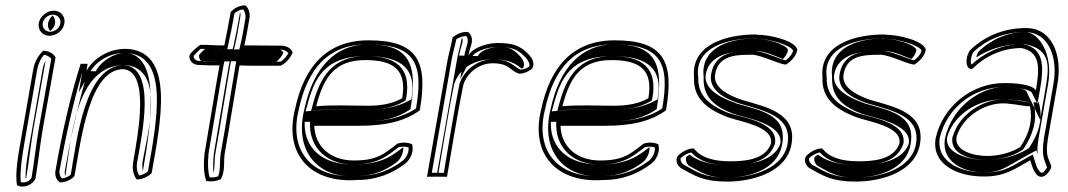

<svg xmlns="http://www.w3.org/2000/svg" viewBox="-20 -650 3999 719"><path d="M125 -563C121 -538 139 -516 165 -516C192 -516 217 -537 221 -562C226 -588 208 -610 181 -610C155 -610 130 -589 125 -563ZM59 -130C49 -75 35 2 44 44C70 57 104 41 113 18C123 -41 131 -116 141 -172L188 -435C182 -448 163 -460 142 -460C126 -446 110 -420 105 -393ZM140 -563C143 -581 160 -595 178 -595C197 -595 209 -579 206 -562C203 -546 187 -531 168 -531C150 -531 137 -547 140 -563ZM74 -130 120 -393C124 -413 134 -433 145 -445C158 -443 167 -436 172 -430L126 -172C116 -116 108 -42 98 16C92 27 74 37 58 32C53 -8 65 -78 74 -130ZM160 -563C158 -551 162 -540 168 -534C176 -540 184 -550 186 -562C188 -575 183 -586 177 -592C170 -586 162 -575 160 -563ZM94 -130C86 -84 74 -22 76 20C76 19 78 18 78 17C88 -41 96 -116 106 -172L151 -424C146 -414 142 -404 140 -393Z M188 -12C184 8 192 26 205 33C227 33 249 22 259 9C284 -131 315 -391 442 -391C541 -382 498 -154 479 -45C474 -18 480 8 492 22C514 22 536 11 548 -2C582 -194 633 -445 467 -466C393 -474 330 -432 304 -385L308 -411H282C243 -289 211 -145 188 -12ZM203 -12C225 -134 254 -266 288 -379L275 -304L317 -380C339 -420 396 -458 463 -451C611 -432 569 -204 534 -8C525 -1 512 6 501 7C493 -6 490 -25 494 -45C512 -146 566 -395 446 -406H445C297 -406 268 -125 245 4C237 11 225 17 212 18C206 13 201 1 203 -12ZM223 -12C222 -5 222 2 224 8C224 8 225 8 225 7C247 -120 259 -406 445 -406H449H452C602 -392 531 -144 514 -45C512 -32 513 -20 515 -9C550 -207 577 -436 456 -452C426 -455 376 -437 345 -394C342 -390 341 -387 339 -383L306 -384L305 -370C272 -258 244 -130 223 -12Z M694 -450C682 -437 693 -409 721 -407C750 -405 773 -405 802 -405C782 -294 765 -184 746 -76C741 -28 744 7 753 28C772 31 790 29 807 21C825 -13 816 -44 822 -78C841 -184 858 -295 877 -405C927 -403 980 -404 1031 -404C1049 -412 1068 -432 1076 -454C1071 -468 1054 -479 1033 -479C986 -479 941 -480 895 -480C903 -514 908 -546 914 -581C918 -602 910 -622 898 -630C876 -630 855 -618 844 -605C836 -561 829 -522 820 -480C788 -479 762 -483 730 -482C718 -474 705 -463 694 -450ZM705 -441C714 -451 724 -461 732 -467C761 -467 785 -464 817 -465H831L834 -479C843 -519 851 -560 858 -600C866 -607 878 -614 890 -615C897 -608 901 -594 899 -581C893 -546 888 -514 880 -481L876 -465H892C938 -465 984 -464 1031 -464C1044 -464 1055 -458 1060 -451C1052 -436 1041 -425 1030 -419C979 -419 929 -418 881 -420L865 -421L862 -405C843 -295 826 -184 807 -78C801 -42 807 -15 797 10C787 14 776 15 765 14C759 -5 757 -35 761 -76C780 -185 797 -294 817 -405L820 -420H805C776 -420 752 -420 724 -422C707 -423 704 -438 705 -441ZM727 -446C723 -442 726 -427 733 -422C756 -421 777 -420 805 -420H840L837 -405C817 -294 800 -184 781 -76C778 -46 777 -21 780 -2C785 -26 782 -50 787 -78C806 -184 823 -295 842 -405L845 -421L883 -420C924 -418 969 -419 1015 -419C1024 -426 1036 -439 1041 -453C1038 -459 1032 -463 1029 -464C982 -464 936 -465 892 -465H856L860 -480C868 -514 873 -546 879 -581C880 -589 882 -596 879 -604C871 -559 864 -522 855 -480L851 -466L820 -465C790 -464 768 -466 748 -467C741 -461 735 -455 727 -446Z M1085 -242C1042 -72 1143 37 1318 24C1393 24 1451 -2 1497 -37C1522 -57 1530 -89 1523 -110C1506 -117 1488 -118 1468 -112C1418 -73 1392 -49 1305 -49C1217 -49 1159 -102 1157 -179H1326C1421 -179 1495 -195 1552 -237C1584 -421 1543 -499 1360 -499C1201 -499 1118 -397 1085 -242ZM1099 -241C1132 -392 1208 -484 1357 -484C1530 -484 1568 -417 1538 -244C1486 -209 1418 -194 1328 -194H1141V-176C1144 -92 1208 -34 1302 -34C1391 -34 1425 -62 1473 -99C1487 -102 1499 -101 1510 -98C1512 -82 1504 -61 1488 -48C1444 -15 1391 9 1320 9H1319C1301 10 1284 10 1268 9C1134 -1 1063 -97 1099 -241ZM1120 -242C1080 -81 1174 9 1289 10C1297 10 1305 10 1314 9H1317H1320C1373 9 1421 -9 1466 -43C1482 -56 1492 -81 1490 -99C1447 -65 1406 -34 1302 -34C1178 -34 1124 -102 1121 -178V-194H1328C1410 -194 1466 -206 1517 -241C1549 -426 1501 -484 1357 -484C1241 -484 1154 -402 1120 -242ZM1124 -233 1130 -253C1157 -356 1194 -440 1351 -440C1487 -440 1540 -390 1521 -282L1520 -277L1513 -274C1473 -251 1417 -239 1354 -239C1288 -239 1222 -242 1170 -237ZM1145 -235 1163 -237C1222 -243 1290 -239 1354 -239C1409 -239 1454 -248 1491 -269L1499 -274L1501 -282C1522 -399 1459 -440 1351 -440C1226 -440 1178 -363 1150 -253ZM1164 -252C1192 -360 1233 -425 1348 -425C1452 -425 1505 -390 1486 -282C1453 -263 1410 -254 1357 -254C1294 -254 1225 -258 1164 -252Z M1579 12C1605 11 1628 12 1654 12C1674 -103 1692 -220 1715 -332C1729 -376 1772 -413 1825 -413C1887 -413 1888 -387 1923 -374C1941 -374 1958 -381 1973 -393C1985 -414 1971 -435 1959 -447C1926 -481 1898 -489 1840 -489C1793 -487 1748 -468 1734 -442C1736 -454 1740 -467 1744 -480C1752 -502 1745 -522 1733 -530C1711 -533 1688 -521 1675 -510C1670 -480 1661 -452 1656 -425ZM1597 -3 1671 -425C1675 -449 1683 -475 1689 -503C1699 -510 1714 -515 1726 -515C1732 -509 1734 -496 1729 -482C1725 -468 1721 -455 1719 -442L1703 -353L1747 -437C1755 -453 1793 -472 1838 -474C1895 -474 1916 -468 1947 -436C1958 -425 1965 -410 1962 -401C1952 -393 1940 -390 1929 -389C1903 -400 1892 -428 1827 -428C1766 -428 1716 -385 1700 -334V-333V-332C1678 -224 1661 -113 1642 -3ZM1617 -3H1622C1641 -112 1658 -225 1680 -332V-333C1693 -375 1735 -428 1827 -428C1898 -428 1919 -403 1933 -393C1935 -394 1938 -395 1940 -397C1947 -412 1937 -430 1927 -440C1897 -472 1883 -474 1840 -474C1814 -472 1780 -461 1769 -440L1699 -442C1701 -454 1705 -467 1709 -481C1713 -491 1713 -500 1711 -508C1710 -508 1710 -508 1709 -507C1704 -478 1695 -450 1691 -425Z M2007 -242C1964 -72 2065 37 2240 24C2315 24 2373 -2 2419 -37C2444 -57 2452 -89 2445 -110C2428 -117 2410 -118 2390 -112C2340 -73 2314 -49 2227 -49C2139 -49 2081 -102 2079 -179H2248C2343 -179 2417 -195 2474 -237C2506 -421 2465 -499 2282 -499C2123 -499 2040 -397 2007 -242ZM2021 -241C2054 -392 2130 -484 2279 -484C2452 -484 2490 -417 2460 -244C2408 -209 2340 -194 2250 -194H2063V-176C2066 -92 2130 -34 2224 -34C2313 -34 2347 -62 2395 -99C2409 -102 2421 -101 2432 -98C2434 -82 2426 -61 2410 -48C2366 -15 2313 9 2242 9H2241C2223 10 2206 10 2190 9C2056 -1 1985 -97 2021 -241ZM2042 -242C2002 -81 2096 9 2211 10C2219 10 2227 10 2236 9H2239H2242C2295 9 2343 -9 2388 -43C2404 -56 2414 -81 2412 -99C2369 -65 2328 -34 2224 -34C2100 -34 2046 -102 2043 -178V-194H2250C2332 -194 2388 -206 2439 -241C2471 -426 2423 -484 2279 -484C2163 -484 2076 -402 2042 -242ZM2046 -233 2052 -253C2079 -356 2116 -440 2273 -440C2409 -440 2462 -390 2443 -282L2442 -277L2435 -274C2395 -251 2339 -239 2276 -239C2210 -239 2144 -242 2092 -237ZM2067 -235 2085 -237C2144 -243 2212 -239 2276 -239C2331 -239 2376 -248 2413 -269L2421 -274L2423 -282C2444 -399 2381 -440 2273 -440C2148 -440 2100 -363 2072 -253ZM2086 -252C2114 -360 2155 -425 2270 -425C2374 -425 2427 -390 2408 -282C2375 -263 2332 -254 2279 -254C2216 -254 2147 -258 2086 -252Z M2519 -67C2509 -55 2512 -35 2529 -21C2583 9 2614 30 2703 30C2800 30 2926 -6 2944 -110C2965 -227 2850 -249 2758 -276C2723 -288 2648 -317 2658 -372C2670 -442 2732 -445 2796 -445C2831 -445 2911 -403 2925 -409C2944 -422 2962 -441 2966 -464C2958 -497 2866 -520 2815 -520L2810 -521C2703 -521 2567 -485 2579 -360C2575 -278 2634 -240 2698 -214C2746 -194 2879 -179 2867 -112C2845 -50 2764 -46 2714 -46C2646 -46 2604 -62 2578 -94C2560 -95 2536 -84 2519 -67ZM2529 -58C2542 -70 2559 -78 2569 -79C2599 -46 2644 -31 2711 -31C2758 -31 2853 -32 2881 -109L2882 -111V-112C2897 -197 2744 -212 2705 -228C2642 -254 2591 -289 2595 -362V-363L2594 -364C2593 -376 2593 -388 2595 -398C2608 -477 2711 -506 2806 -506L2811 -505H2812C2859 -505 2939 -482 2950 -461C2947 -447 2936 -434 2922 -424C2901 -428 2836 -460 2799 -460C2738 -460 2658 -458 2643 -372C2631 -302 2718 -273 2751 -262C2848 -234 2947 -213 2929 -110C2913 -21 2802 15 2705 15C2619 15 2593 -4 2539 -34C2526 -46 2528 -56 2529 -58ZM2551 -63C2546 -57 2548 -41 2559 -30C2613 0 2634 15 2705 15C2778 15 2892 -11 2909 -110C2929 -221 2829 -236 2736 -263V-264H2735C2698 -277 2612 -310 2623 -372C2637 -449 2724 -460 2799 -460C2847 -460 2884 -439 2912 -429C2921 -438 2929 -450 2931 -463C2923 -486 2847 -505 2812 -505H2804L2800 -506C2724 -504 2620 -481 2614 -385C2614 -378 2614 -370 2615 -362V-361C2611 -282 2663 -249 2723 -225C2758 -211 2916 -189 2902 -112V-111C2876 -40 2769 -31 2711 -31C2643 -31 2594 -46 2562 -71C2559 -69 2555 -67 2551 -63Z M3000 -67C2990 -55 2993 -35 3010 -21C3064 9 3095 30 3184 30C3281 30 3407 -6 3425 -110C3446 -227 3331 -249 3239 -276C3204 -288 3129 -317 3139 -372C3151 -442 3213 -445 3277 -445C3312 -445 3392 -403 3406 -409C3425 -422 3443 -441 3447 -464C3439 -497 3347 -520 3296 -520L3291 -521C3184 -521 3048 -485 3060 -360C3056 -278 3115 -240 3179 -214C3227 -194 3360 -179 3348 -112C3326 -50 3245 -46 3195 -46C3127 -46 3085 -62 3059 -94C3041 -95 3017 -84 3000 -67ZM3010 -58C3023 -70 3040 -78 3050 -79C3080 -46 3125 -31 3192 -31C3239 -31 3334 -32 3362 -109L3363 -111V-112C3378 -197 3225 -212 3186 -228C3123 -254 3072 -289 3076 -362V-363L3075 -364C3074 -376 3074 -388 3076 -398C3089 -477 3192 -506 3287 -506L3292 -505H3293C3340 -505 3420 -482 3431 -461C3428 -447 3417 -434 3403 -424C3382 -428 3317 -460 3280 -460C3219 -460 3139 -458 3124 -372C3112 -302 3199 -273 3232 -262C3329 -234 3428 -213 3410 -110C3394 -21 3283 15 3186 15C3100 15 3074 -4 3020 -34C3007 -46 3009 -56 3010 -58ZM3032 -63C3027 -57 3029 -41 3040 -30C3094 0 3115 15 3186 15C3259 15 3373 -11 3390 -110C3410 -221 3310 -236 3217 -263V-264H3216C3179 -277 3093 -310 3104 -372C3118 -449 3205 -460 3280 -460C3328 -460 3365 -439 3393 -429C3402 -438 3410 -450 3412 -463C3404 -486 3328 -505 3293 -505H3285L3281 -506C3205 -504 3101 -481 3095 -385C3095 -378 3095 -370 3096 -362V-361C3092 -282 3144 -249 3204 -225C3239 -211 3397 -189 3383 -112V-111C3357 -40 3250 -31 3192 -31C3124 -31 3075 -46 3043 -71C3040 -69 3036 -67 3032 -63Z M3484 -133C3467 -37 3561 11 3664 11C3746 11 3780 -18 3838 -50C3846 -27 3847 -13 3865 7C3892 27 3918 -18 3917 -27C3907 -60 3894 -61 3904 -130L3940 -336C3959 -442 3921 -545 3822 -545C3737 -545 3667 -513 3617 -466C3595 -447 3591 -387 3621 -392C3663 -434 3727 -470 3805 -470C3876 -456 3874 -397 3859 -311C3848 -334 3782 -339 3741 -339C3620 -339 3511 -253 3484 -133ZM3499 -133C3525 -245 3625 -324 3738 -324C3781 -324 3838 -315 3844 -303L3865 -261L3874 -311C3889 -396 3893 -469 3811 -485H3809H3808C3729 -485 3662 -449 3618 -408C3612 -417 3618 -448 3626 -455V-456C3673 -500 3738 -530 3819 -530C3905 -530 3943 -439 3925 -336L3889 -130C3879 -61 3893 -49 3901 -23C3899 -20 3898 -18 3895 -14C3887 -3 3883 -1 3876 -5C3860 -23 3861 -32 3852 -57L3848 -71L3832 -63C3772 -30 3745 -4 3667 -4C3566 -4 3486 -51 3499 -133ZM3519 -133C3503 -40 3593 -4 3667 -4C3725 -4 3747 -24 3810 -59L3861 -87L3866 -72C3864 -85 3865 -103 3869 -130L3905 -336C3925 -448 3869 -530 3819 -530C3758 -530 3697 -506 3648 -460C3643 -456 3638 -447 3636 -435C3676 -461 3734 -485 3808 -485H3815L3821 -484C3921 -464 3908 -393 3894 -311L3875 -202L3824 -307C3819 -318 3779 -324 3738 -324C3657 -324 3547 -255 3519 -133ZM3527 -137C3547 -208 3627 -281 3745 -278C3755 -278 3765 -277 3775 -276C3809 -273 3830 -267 3840 -267H3870L3873 -254C3885 -198 3868 -148 3834 -97L3833 -95L3829 -93C3792 -69 3735 -51 3673 -51C3606 -51 3516 -76 3527 -137ZM3547 -137C3535 -67 3628 -51 3673 -51C3722 -51 3772 -64 3808 -88L3811 -90L3814 -94C3848 -146 3865 -199 3852 -257L3850 -267H3840C3818 -267 3796 -274 3768 -276C3675 -291 3573 -227 3548 -139L3547 -138ZM3562 -137C3584 -215 3677 -275 3763 -261C3790 -259 3812 -252 3837 -252C3848 -198 3834 -150 3801 -100C3769 -79 3722 -66 3676 -66C3629 -66 3553 -84 3562 -137ZM3879 -32C3880 -29 3881 -28 3882 -24C3881 -28 3880 -29 3879 -32Z"/></svg>

Font: Snowfall
Style: EcoObl
Weight: 400
Designer: Jasper
Foundry: Cannot Into Space Fonts
Version: Version 0.9